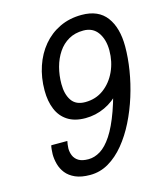

<svg xmlns="http://www.w3.org/2000/svg" viewBox="-113 -831 791 926"><g transform="rotate(-15 283.0 -368.0)"><path d="M223 10Q178.5 10 149.2 -3Q120 -16 103.2 -37.2Q86.5 -58.5 79.8 -83.8Q73 -109 73 -133.5Q73 -142 74.5 -157.2Q76 -172.5 78 -177H158Q157 -173.5 155.2 -160.5Q153.5 -147.5 153.5 -140.5Q153.5 -121.5 160.8 -104.2Q168 -87 185.5 -76.2Q203 -65.5 234.5 -65.5Q264.5 -65.5 294 -83.5Q323.5 -101.5 351.5 -143.8Q379.5 -186 405.2 -257.5Q431 -329 453.5 -435.5H494.5Q483.5 -383 449.8 -343.5Q416 -304 369.5 -282.2Q323 -260.5 272 -260.5Q218.5 -260.5 183.5 -283Q148.5 -305.5 131.8 -346Q115 -386.5 115 -440Q115 -504.5 133.8 -560.2Q152.5 -616 187.5 -657.8Q222.5 -699.5 271.5 -723Q320.5 -746.5 381.5 -746.5Q465 -746.5 505.2 -692.5Q545.5 -638.5 545.5 -545.5Q545.5 -489.5 535.5 -427Q525.5 -364.5 506 -302.2Q486.5 -240 458.5 -184Q430.5 -128 394.5 -84.2Q358.5 -40.5 315.5 -15.2Q272.5 10 223 10ZM290.5 -335.5Q343.5 -335.5 383 -364.8Q422.5 -394 444.8 -442.2Q467 -490.5 467 -546.5Q467 -601 442.2 -636.2Q417.5 -671.5 370 -671.5Q328 -671.5 296.5 -653.5Q265 -635.5 244 -604.2Q223 -573 212.2 -533Q201.5 -493 201.5 -449.5Q201.5 -398 222.8 -366.8Q244 -335.5 290.5 -335.5Z"/></g></svg>

Font: Epilogue
Style: Italic
Weight: 400
Italic angle: -12°
Designer: Tyler Finck
Foundry: Etcetera Type Co
Version: Version 2.112